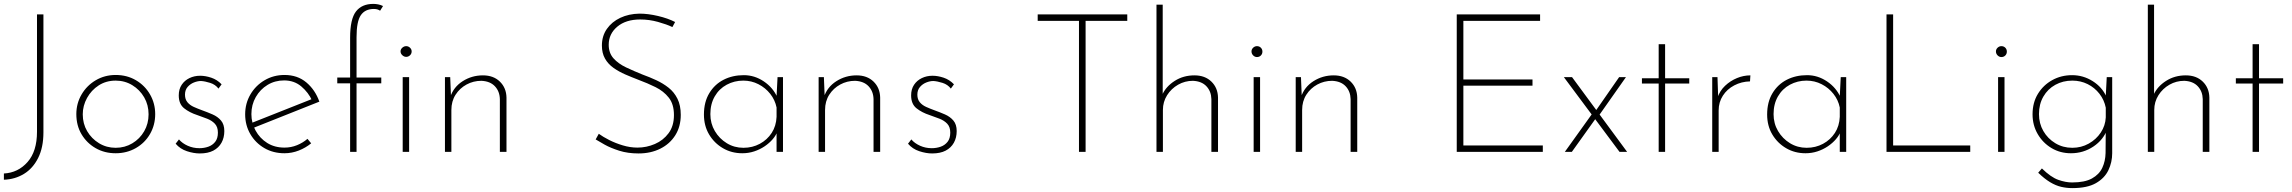

<svg xmlns="http://www.w3.org/2000/svg" viewBox="-20 -780 11771 986"><path d="M203 -100Q203 -23 176 31Q149 85 103 113Q57 141 0 143V111Q73 107 121.5 52Q170 -3 170 -103V-706H203Z M372 -194Q372 -249 399 -295Q426 -341 472 -368Q518 -395 574 -395Q632 -395 678 -368Q724 -341 750.5 -295Q777 -249 777 -194Q777 -138 750.5 -92Q724 -46 677.5 -19.5Q631 7 574 7Q517 7 471.5 -19Q426 -45 399 -90Q372 -135 372 -194ZM405 -193Q405 -145 427.5 -106.5Q450 -68 488.5 -44.5Q527 -21 574 -21Q621 -21 659.5 -44Q698 -67 720.5 -106Q743 -145 743 -193Q743 -241 720.5 -280Q698 -319 659.5 -342.5Q621 -366 574 -366Q525 -366 487 -341.5Q449 -317 427 -277Q405 -237 405 -193Z M1006 8Q975 8 940 -3.5Q905 -15 882 -42L899 -64Q916 -44 944 -31.5Q972 -19 1004 -19Q1028 -19 1049.5 -26.5Q1071 -34 1085 -51.5Q1099 -69 1099 -99Q1099 -128 1083.5 -144.5Q1068 -161 1043.5 -170.5Q1019 -180 993 -189Q953 -202 925.5 -224Q898 -246 898 -290Q898 -322 913 -344.5Q928 -367 953 -379Q978 -391 1008 -391Q1035 -391 1065 -381Q1095 -371 1118 -347L1102 -325Q1086 -346 1059 -354.5Q1032 -363 1012 -364Q995 -364 976 -356.5Q957 -349 943.5 -333.5Q930 -318 930 -294Q930 -270 942.5 -255Q955 -240 975 -231Q995 -222 1017 -214Q1045 -204 1071.5 -192.5Q1098 -181 1115 -161Q1132 -141 1132 -107Q1132 -73 1117.5 -47Q1103 -21 1075.5 -6.5Q1048 8 1006 8Z M1441 7Q1383 7 1337.5 -19.5Q1292 -46 1265.5 -91.5Q1239 -137 1239 -193Q1239 -249 1266 -295Q1293 -341 1339 -368Q1385 -395 1441 -395Q1508 -395 1553.5 -356.5Q1599 -318 1620 -258L1278 -122L1268 -147L1591 -275L1583 -263Q1564 -305 1527.5 -336Q1491 -367 1439 -367Q1392 -367 1354 -344Q1316 -321 1293.5 -281.5Q1271 -242 1271 -194Q1271 -149 1292.5 -109.5Q1314 -70 1352 -46Q1390 -22 1441 -22Q1475 -22 1505.5 -34.5Q1536 -47 1559 -67L1578 -44Q1550 -21 1514.5 -7Q1479 7 1441 7Z M1778 0V-352H1712V-382H1778V-586Q1778 -682 1808 -721Q1838 -760 1897 -760Q1909 -760 1922 -757.5Q1935 -755 1947 -749L1932 -725Q1926 -729 1918.5 -731.5Q1911 -734 1900 -734Q1855 -734 1833 -702Q1811 -670 1811 -589V-382H1938V-352H1811V0ZM2048 -384H2081V0H2048ZM2037 -516Q2037 -527 2046 -535Q2055 -543 2066 -543Q2077 -543 2085.5 -535Q2094 -527 2094 -516Q2094 -504 2085.5 -496Q2077 -488 2066 -488Q2055 -488 2046 -496.5Q2037 -505 2037 -516Z M2292 -384 2297 -262 2292 -281Q2309 -333 2356 -363Q2403 -393 2460 -393Q2514 -393 2547 -361Q2580 -329 2581 -279V0H2547V-271Q2546 -311 2521.5 -337Q2497 -363 2452 -365Q2411 -365 2376 -346Q2341 -327 2319.5 -293.5Q2298 -260 2298 -215V0H2265V-384Z M3433 -641Q3404 -655 3359 -667.5Q3314 -680 3268 -680Q3194 -680 3150 -643Q3106 -606 3106 -550Q3106 -508 3130.5 -480.5Q3155 -453 3195 -434Q3235 -415 3280 -397Q3316 -384 3350.5 -368Q3385 -352 3413.5 -329.5Q3442 -307 3459 -273Q3476 -239 3476 -190Q3476 -130 3448 -85.5Q3420 -41 3371 -16.5Q3322 8 3259 8Q3204 8 3160 -6Q3116 -20 3085.5 -37Q3055 -54 3039 -64L3055 -93Q3077 -77 3108.5 -61Q3140 -45 3178 -33.5Q3216 -22 3254 -22Q3300 -22 3343 -40.5Q3386 -59 3413.5 -96Q3441 -133 3441 -189Q3441 -245 3414.5 -278.5Q3388 -312 3346.5 -332.5Q3305 -353 3259 -370Q3225 -383 3191.5 -397.5Q3158 -412 3130.5 -431.5Q3103 -451 3087 -479Q3071 -507 3071 -546Q3071 -595 3096.5 -631.5Q3122 -668 3165.5 -688.5Q3209 -709 3264 -710Q3308 -710 3359 -698Q3410 -686 3447 -667Z M3792 7Q3737 7 3692.5 -19Q3648 -45 3621.5 -89.5Q3595 -134 3595 -192Q3595 -256 3622.5 -301.5Q3650 -347 3696 -370.5Q3742 -394 3800 -394Q3855 -394 3902.5 -362Q3950 -330 3972 -280L3967 -266L3973 -384H4001V0H3968V-125L3974 -109Q3966 -86 3948.5 -65.5Q3931 -45 3906.5 -28.5Q3882 -12 3853 -2.5Q3824 7 3792 7ZM3798 -21Q3844 -21 3882 -41.5Q3920 -62 3943 -97.5Q3966 -133 3968 -180V-228Q3960 -267 3935.5 -298Q3911 -329 3875 -347.5Q3839 -366 3797 -366Q3751 -366 3712 -345Q3673 -324 3650.5 -285Q3628 -246 3628 -194Q3628 -146 3651 -107Q3674 -68 3712.5 -44.5Q3751 -21 3798 -21Z M4211 -384 4216 -262 4211 -281Q4228 -333 4275 -363Q4322 -393 4379 -393Q4433 -393 4466 -361Q4499 -329 4500 -279V0H4466V-271Q4465 -311 4440.5 -337Q4416 -363 4371 -365Q4330 -365 4295 -346Q4260 -327 4238.5 -293.5Q4217 -260 4217 -215V0H4184V-384Z M4767 8Q4736 8 4701 -3.5Q4666 -15 4643 -42L4660 -64Q4677 -44 4705 -31.5Q4733 -19 4765 -19Q4789 -19 4810.5 -26.5Q4832 -34 4846 -51.5Q4860 -69 4860 -99Q4860 -128 4844.5 -144.5Q4829 -161 4804.5 -170.5Q4780 -180 4754 -189Q4714 -202 4686.5 -224Q4659 -246 4659 -290Q4659 -322 4674 -344.5Q4689 -367 4714 -379Q4739 -391 4769 -391Q4796 -391 4826 -381Q4856 -371 4879 -347L4863 -325Q4847 -346 4820 -354.5Q4793 -363 4773 -364Q4756 -364 4737 -356.5Q4718 -349 4704.5 -333.5Q4691 -318 4691 -294Q4691 -270 4703.5 -255Q4716 -240 4736 -231Q4756 -222 4778 -214Q4806 -204 4832.5 -192.5Q4859 -181 4876 -161Q4893 -141 4893 -107Q4893 -73 4878.5 -47Q4864 -21 4836.5 -6.5Q4809 8 4767 8Z M5309 -706H5769V-673H5555V0H5521V-673H5309Z M5919 0V-756H5951V-279L5949 -294Q5968 -336 6012.5 -364.5Q6057 -393 6114 -393Q6168 -393 6201 -361Q6234 -329 6235 -279V0H6201V-271Q6200 -311 6175.5 -337Q6151 -363 6106 -365Q6065 -365 6030 -345Q5995 -325 5973.5 -291Q5952 -257 5952 -215V0Z M6418 -384H6451V0H6418ZM6407 -516Q6407 -527 6415.5 -535Q6424 -543 6435 -543Q6447 -543 6455 -535Q6463 -527 6463 -515Q6463 -503 6455 -495Q6447 -487 6435 -487Q6424 -487 6415.5 -495.5Q6407 -504 6407 -516Z M6661 -384 6666 -262 6661 -281Q6678 -333 6725 -363Q6772 -393 6829 -393Q6883 -393 6916 -361Q6949 -329 6950 -279V0H6916V-271Q6915 -311 6890.5 -337Q6866 -363 6821 -365Q6780 -365 6745 -346Q6710 -327 6688.5 -293.5Q6667 -260 6667 -215V0H6634V-384Z M7461 -706H7889V-673H7495V-372H7850V-340H7495V-33H7903V0H7461Z M8174 -210 8295 -384H8330L8190 -185ZM8336 0H8297L8011 -384H8053ZM8175 -172 8052 0H8016L8155 -194Z M8498 -553H8531V-378H8655V-351H8531V0H8498V-351H8412V-378H8498Z M8800 -384 8804 -265 8800 -278Q8812 -314 8839 -339.5Q8866 -365 8900 -379Q8934 -393 8969 -393L8967 -362Q8923 -361 8886 -341.5Q8849 -322 8827.5 -288.5Q8806 -255 8806 -213V0H8773V-384Z M9252 7Q9197 7 9152.5 -19Q9108 -45 9081.5 -89.5Q9055 -134 9055 -192Q9055 -256 9082.5 -301.5Q9110 -347 9156 -370.5Q9202 -394 9260 -394Q9315 -394 9362.5 -362Q9410 -330 9432 -280L9427 -266L9433 -384H9461V0H9428V-125L9434 -109Q9426 -86 9408.5 -65.5Q9391 -45 9366.5 -28.5Q9342 -12 9313 -2.5Q9284 7 9252 7ZM9258 -21Q9304 -21 9342 -41.5Q9380 -62 9403 -97.5Q9426 -133 9428 -180V-228Q9420 -267 9395.5 -298Q9371 -329 9335 -347.5Q9299 -366 9257 -366Q9211 -366 9172 -345Q9133 -324 9110.5 -285Q9088 -246 9088 -194Q9088 -146 9111 -107Q9134 -68 9172.5 -44.5Q9211 -21 9258 -21Z M9668 -706H9702V-33H10098V0H9668Z M10241 -384H10274V0H10241ZM10230 -516Q10230 -527 10238.5 -535Q10247 -543 10258 -543Q10270 -543 10278 -535Q10286 -527 10286 -515Q10286 -503 10278 -495Q10270 -487 10258 -487Q10247 -487 10238.5 -495.5Q10230 -504 10230 -516Z M10622 186Q10593 186 10565 179.5Q10537 173 10508 155.5Q10479 138 10447 107L10466 85Q10512 130 10550 143.5Q10588 157 10621 157Q10686 157 10723 136.5Q10760 116 10776 82Q10792 48 10793 6L10794 -126L10802 -117Q10782 -62 10730.5 -27.5Q10679 7 10615 7Q10560 7 10515.5 -19.5Q10471 -46 10444.5 -91.5Q10418 -137 10418 -193Q10418 -253 10445.5 -298Q10473 -343 10519 -368.5Q10565 -394 10621 -394Q10678 -394 10726.5 -363.5Q10775 -333 10797 -284L10793 -267L10799 -384H10827V7Q10827 53 10807.5 94Q10788 135 10743.5 160.5Q10699 186 10622 186ZM10451 -194Q10451 -146 10473.5 -107Q10496 -68 10535 -44.5Q10574 -21 10622 -21Q10668 -21 10706.5 -42.5Q10745 -64 10768.5 -99.5Q10792 -135 10794 -177V-227Q10786 -267 10761.5 -298.5Q10737 -330 10701 -348Q10665 -366 10622 -366Q10574 -366 10535 -344.5Q10496 -323 10473.5 -284Q10451 -245 10451 -194Z M11010 0V-756H11042V-279L11040 -294Q11059 -336 11103.5 -364.5Q11148 -393 11205 -393Q11259 -393 11292 -361Q11325 -329 11326 -279V0H11292V-271Q11291 -311 11266.5 -337Q11242 -363 11197 -365Q11156 -365 11121 -345Q11086 -325 11064.5 -291Q11043 -257 11043 -215V0Z M11548 -553H11581V-378H11705V-351H11581V0H11548V-351H11462V-378H11548Z"/></svg>

Font: Josefin Sans Thin ExtraLight
Style: Regular
Weight: 250
Version: Version 2.001